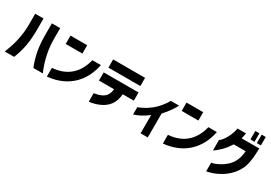

<svg xmlns="http://www.w3.org/2000/svg" viewBox="29 -1933 4382 3109"><g transform="rotate(30 2220.0 -378.0)"><path d="M27 54H203C279 -132 305 -302 305 -513V-722H150V-513C150 -345 113 -141 27 54ZM462 -513C462 -302 488 -132 564 54H740C654 -141 617 -345 617 -513V-722H462Z M822 -545H1134V-701H822ZM822 65C1199 30 1422 -205 1487 -533H1328C1271 -295 1116 -119 822 -98Z M1613 -83V78C1669 75 1787 47 1873 -12C1959 -70 2017 -156 2029 -301H2237V-454H1585V-301H1867C1857 -202 1817 -148 1739 -114C1690 -93 1638 -84 1613 -83ZM1613 -559H2210V-712H1613Z M2596 -241V102H2730V-345C2787 -409 2864 -499 2911 -598H2758C2672 -450 2577 -368 2490 -313C2419 -269 2350 -240 2338 -238V-101C2348 -103 2406 -123 2470 -157C2510 -178 2553 -206 2596 -241Z M2991 -545H3303V-701H2991ZM2991 65C3368 30 3591 -205 3656 -533H3497C3440 -295 3285 -119 2991 -98Z M4186 -702H4262V-860H4186ZM3749 -244C3781 -260 3844 -315 3879 -351C3914 -387 3943 -422 3992 -497H4214C4203 -349 4155 -260 4074 -187C3997 -116 3885 -65 3823 -58V104C3949 84 4209 -12 4325 -264C4354 -327 4382 -454 4382 -646H4053C4061 -678 4070 -713 4075 -750H3917C3897 -642 3858 -570 3821 -515C3790 -470 3766 -449 3749 -437ZM4305 -702H4381V-860H4305Z"/></g></svg>

Font: コーポレート・ロゴ ver3 Bold
Style: Regular
Weight: 700
Designer: [KANA_main] LOGOTYPE.JP [Source Han Sans] Ryoko NISHIZUKA 西塚涼子 (kana, bopomofo & ideographs); Paul D. Hunt (Latin, Greek
Version: Version 12.001;FEAKit 1.0